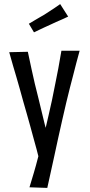

<svg xmlns="http://www.w3.org/2000/svg" viewBox="-20 -767 438 938"><path d="M211 151 124 148Q135 112 145.5 76.5Q156 41 165 5.5Q174 -30 183.5 -65Q193 -100 201.5 -135.5Q210 -171 218 -206.5Q226 -242 234 -278Q243 -324 250.5 -360Q258 -396 265 -433.5Q272 -471 280 -519H369Q360 -487 352.5 -458Q345 -429 337.5 -399.5Q330 -370 321.5 -338Q313 -306 304 -267Q294 -224 284 -180.5Q274 -137 264.5 -93.5Q255 -50 246 -8Q237 34 228 74Q219 114 211 151ZM172 14Q166 -12 158.5 -38.5Q151 -65 143.5 -93Q136 -121 128 -150Q120 -179 111.5 -209Q103 -239 94 -270Q85 -303 77 -331.5Q69 -360 61 -387.5Q53 -415 44 -445Q35 -475 25 -512L116 -514Q127 -464 134.5 -427.5Q142 -391 150 -358.5Q158 -326 168 -286Q176 -255 183 -224Q190 -193 198 -162Q206 -131 214.5 -99.5Q223 -68 232 -35ZM146 -609 121 -651Q132 -658 144.5 -665Q157 -672 170 -680Q183 -688 196 -695Q210 -704 223 -712.5Q236 -721 249.5 -730Q263 -739 274 -747L313 -686Q299 -679 284 -672.5Q269 -666 254 -659.5Q239 -653 225 -646Q211 -640 197.5 -633.5Q184 -627 171 -621Q158 -615 146 -609Z"/></svg>

Font: Truculenta Medium
Style: Regular
Weight: 500
Version: Version 1.002